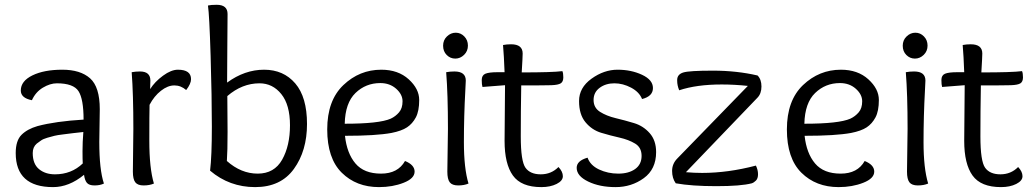

<svg xmlns="http://www.w3.org/2000/svg" viewBox="-20 -763 4260 793"><path d="M392.1 -312 390.1 -176.8Q390.1 -62 409.2 -4.9Q393.1 2.9 370.6 2.9Q348.1 2.9 339.1 -7.6Q330.1 -18.1 327.1 -41Q265.1 9.8 199.2 9.8Q44.9 9.8 44.9 -130.9Q44.9 -182.1 68.8 -206.1Q92.8 -230 134.8 -242.2Q210 -262.2 325.2 -269Q325.2 -354 304.2 -386.5Q283.2 -418.9 214.8 -418.9Q187 -418.9 157 -400.9Q127 -382.8 111.8 -349.1Q65.9 -357.9 65.9 -389.2Q65.9 -428.2 114 -451.7Q162.1 -475.1 237.3 -475.1Q312 -475.1 352.1 -439.5Q392.1 -403.8 392.1 -312ZM324.2 -217.8Q294.9 -214.8 280.5 -212.9Q266.1 -210.9 241.5 -208Q216.8 -205.1 204.8 -202.1Q192.9 -199.2 175.5 -194.1Q158.2 -189 149.7 -182.9Q141.1 -176.8 131.8 -169.9Q115.2 -155.8 115.2 -130.9Q115.2 -85.9 141.1 -64.5Q167 -43 207 -43Q274.9 -43 321.8 -87.9Q320.8 -102.1 320.8 -139.2Q320.8 -175.8 324.2 -217.8Z M528.8 -54.2 530.8 -231Q530.8 -374 523.9 -464.8Q540 -467.8 558.1 -467.8Q601.1 -467.8 601.1 -430.2Q601.1 -428.2 600.6 -416.5Q600.1 -404.8 600.1 -395Q619.6 -425.8 653.3 -450.4Q687 -475.1 714.8 -475.1Q769 -475.1 769 -436Q769 -417 749 -391.1Q727.1 -410.2 700.2 -410.2Q672.9 -410.2 644.8 -388.2Q616.7 -366.2 597.7 -330.1Q596.7 -295.9 596.7 -182.1Q596.7 -67.9 615.7 -4.9Q597.7 2.9 573.2 2.9Q548.8 2.9 538.8 -10Q528.8 -22.9 528.8 -54.2Z M918 -421.9Q990.7 -475.1 1070.8 -475.1Q1150.9 -475.1 1199.5 -418.5Q1248 -361.8 1248 -251Q1248 -140.1 1193.8 -65.2Q1139.6 9.8 1033.7 9.8Q927.7 9.8 847.7 -58.1Q855 -118.2 855 -240.2Q855 -361.8 849.9 -532Q844.7 -702.1 838.9 -740.2Q850.6 -743.2 875 -743.2Q919.9 -743.2 919.9 -705.1Q919.9 -691.9 918.9 -573Q918 -454.1 918 -421.9ZM918.9 -366.2 919.9 -217.8Q919.9 -138.2 917 -98.1Q975.6 -45.9 1044.4 -45.9Q1112.8 -45.9 1145.3 -103.5Q1177.7 -161.1 1177.7 -245.6Q1177.7 -330.1 1141.8 -374.5Q1106 -418.9 1051.8 -418.9Q980 -418.9 918.9 -366.2Z M1554.7 -475.1Q1624.5 -475.1 1668 -435.5Q1711.4 -396 1711.4 -350.1Q1711.4 -304.2 1697.5 -278.1Q1683.6 -252 1661.1 -237.1Q1638.7 -222.2 1596.7 -213.9Q1532.7 -202.1 1404.8 -202.1Q1412.6 -129.9 1448 -87.9Q1483.4 -45.9 1553.7 -45.9Q1623.5 -45.9 1652.8 -98.1Q1692.4 -82 1692.4 -54.2Q1692.4 -25.9 1647 -8.1Q1601.6 9.8 1545.4 9.8Q1451.7 9.8 1391.6 -49.6Q1331.5 -108.9 1331.5 -228.5Q1331.5 -348.1 1398.2 -411.6Q1464.8 -475.1 1554.7 -475.1ZM1550.8 -419.9Q1490.7 -419.9 1448.2 -378.9Q1405.8 -337.9 1403.8 -252Q1546.4 -252 1593.8 -272.9Q1613.8 -282.2 1628.2 -299.1Q1642.6 -315.9 1642.6 -344.7Q1642.6 -373 1616.2 -396.5Q1589.8 -419.9 1550.8 -419.9Z M1827.6 -54.2 1830.1 -231Q1830.1 -374 1822.8 -464.8Q1838.9 -467.8 1856.9 -467.8Q1903.8 -467.8 1903.8 -430.2Q1903.8 -424.8 1901.9 -390.1Q1896 -283.2 1896 -175.8Q1896 -67.9 1915 -4.9Q1897 2.9 1872.6 2.9Q1847.7 2.9 1837.6 -10Q1827.6 -22.9 1827.6 -54.2ZM1912.6 -574.7Q1912.6 -551.8 1896.7 -536.4Q1880.9 -521 1860.4 -521Q1839.8 -521 1825 -535.9Q1810.1 -550.8 1810.1 -574.2Q1810.1 -597.2 1825.9 -612.5Q1841.8 -627.9 1862.3 -627.9Q1882.8 -627.9 1897.7 -612.5Q1912.6 -597.2 1912.6 -574.7Z M2065.9 -411.1Q2062.5 -411.1 1972.7 -403.8Q1969.7 -413.1 1969.7 -432.6Q1969.7 -452.1 1984.6 -458.5Q1999.5 -464.8 2035.6 -464.8H2064Q2061.5 -532.2 2057.6 -577.1Q2072.8 -580.1 2090.8 -580.1Q2138.7 -580.1 2138.7 -542Q2138.7 -527.8 2134.8 -463.9Q2261.7 -463.9 2302.7 -469.2Q2306.6 -460.9 2306.6 -443.4Q2306.6 -425.8 2296.1 -418.9Q2285.6 -412.1 2257.1 -411.1Q2228.5 -410.2 2132.8 -410.2Q2130.9 -301.8 2130.9 -199.7Q2130.9 -97.2 2150.4 -70.1Q2169.9 -43 2213.4 -43Q2256.8 -43 2286.6 -73.2Q2304.7 -54.2 2304.7 -35.2Q2304.7 -16.1 2278.8 -3.2Q2252.9 9.8 2215.8 9.8Q2132.8 9.8 2098.4 -38.1Q2064 -85.9 2064 -181.2Q2065.9 -361.8 2065.9 -411.1Z M2631.8 -354Q2620.6 -382.8 2586.7 -400.9Q2552.7 -418.9 2517.6 -418.9Q2481.9 -418.9 2456.8 -400.4Q2431.6 -381.8 2431.6 -350.1Q2431.6 -317.9 2458.3 -301Q2484.9 -284.2 2522.7 -275.1Q2560.5 -266.1 2598.6 -254.6Q2636.7 -243.2 2663.3 -213.1Q2689.9 -183.1 2689.9 -134.8Q2689.9 -64 2638.9 -27.1Q2587.9 9.8 2522.5 9.8Q2456.5 9.8 2409.2 -13.2Q2361.8 -36.1 2361.8 -69.8Q2361.8 -99.1 2406.7 -111.8Q2418 -80.1 2454.3 -63Q2490.7 -45.9 2533.7 -45.9Q2576.7 -45.9 2603.3 -64.9Q2629.9 -84 2629.9 -119.1Q2629.9 -153.8 2603.3 -169.9Q2576.7 -186 2538.8 -194.6Q2501 -203.1 2462.9 -214.6Q2424.8 -226.1 2398.2 -258.1Q2371.6 -290 2371.6 -345.7Q2371.6 -400.9 2423.1 -438Q2474.6 -475.1 2530.8 -475.1Q2586.9 -475.1 2631.8 -454.1Q2676.8 -433.1 2676.8 -399.4Q2676.8 -365.2 2631.8 -354Z M3108.9 -451.2Q3125 -435.1 3125 -405.8Q3125 -376 3107.9 -358.9L2813 -51.8Q2847.2 -48.8 2879.9 -48.8Q2986.8 -48.8 3102.1 -79.1Q3110.8 -61 3110.8 -43.5Q3110.8 -25.9 3102.3 -17.3Q3093.8 -8.8 3085 -5.9Q3040 5.9 2938.5 5.9Q2836.9 5.9 2771 -5.9Q2755.9 -26.9 2755.9 -57.1Q2755.9 -86.9 2777.8 -108.9L3068.8 -408.2Q3013.2 -414.1 2960.9 -414.1Q2856.9 -414.1 2785.2 -390.1Q2776.9 -410.2 2776.9 -429.7V-434.1Q2777.8 -456.1 2802 -463.6Q2826.2 -471.2 2924.8 -471.2Q3022.9 -471.2 3108.9 -451.2Z M3453.1 -475.1Q3522.9 -475.1 3566.4 -435.5Q3609.9 -396 3609.9 -350.1Q3609.9 -304.2 3595.9 -278.1Q3582 -252 3559.6 -237.1Q3537.1 -222.2 3495.1 -213.9Q3431.2 -202.1 3303.2 -202.1Q3311 -129.9 3346.4 -87.9Q3381.8 -45.9 3452.1 -45.9Q3522 -45.9 3551.3 -98.1Q3590.8 -82 3590.8 -54.2Q3590.8 -25.9 3545.4 -8.1Q3500 9.8 3443.8 9.8Q3350.1 9.8 3290 -49.6Q3230 -108.9 3230 -228.5Q3230 -348.1 3296.6 -411.6Q3363.3 -475.1 3453.1 -475.1ZM3449.2 -419.9Q3389.2 -419.9 3346.7 -378.9Q3304.2 -337.9 3302.2 -252Q3444.8 -252 3492.2 -272.9Q3512.2 -282.2 3526.6 -299.1Q3541 -315.9 3541 -344.7Q3541 -373 3514.6 -396.5Q3488.3 -419.9 3449.2 -419.9Z M3726.1 -54.2 3728.5 -231Q3728.5 -374 3721.2 -464.8Q3737.3 -467.8 3755.4 -467.8Q3802.2 -467.8 3802.2 -430.2Q3802.2 -424.8 3800.3 -390.1Q3794.4 -283.2 3794.4 -175.8Q3794.4 -67.9 3813.5 -4.9Q3795.4 2.9 3771 2.9Q3746.1 2.9 3736.1 -10Q3726.1 -22.9 3726.1 -54.2ZM3811 -574.7Q3811 -551.8 3795.2 -536.4Q3779.3 -521 3758.8 -521Q3738.3 -521 3723.4 -535.9Q3708.5 -550.8 3708.5 -574.2Q3708.5 -597.2 3724.4 -612.5Q3740.2 -627.9 3760.7 -627.9Q3781.2 -627.9 3796.1 -612.5Q3811 -597.2 3811 -574.7Z M3964.4 -411.1Q3960.9 -411.1 3871.1 -403.8Q3868.2 -413.1 3868.2 -432.6Q3868.2 -452.1 3883.1 -458.5Q3897.9 -464.8 3934.1 -464.8H3962.4Q3960 -532.2 3956.1 -577.1Q3971.2 -580.1 3989.3 -580.1Q4037.1 -580.1 4037.1 -542Q4037.1 -527.8 4033.2 -463.9Q4160.2 -463.9 4201.2 -469.2Q4205.1 -460.9 4205.1 -443.4Q4205.1 -425.8 4194.6 -418.9Q4184.1 -412.1 4155.5 -411.1Q4127 -410.2 4031.2 -410.2Q4029.3 -301.8 4029.3 -199.7Q4029.3 -97.2 4048.8 -70.1Q4068.4 -43 4111.8 -43Q4155.3 -43 4185.1 -73.2Q4203.1 -54.2 4203.1 -35.2Q4203.1 -16.1 4177.2 -3.2Q4151.4 9.8 4114.3 9.8Q4031.2 9.8 3996.8 -38.1Q3962.4 -85.9 3962.4 -181.2Q3964.4 -361.8 3964.4 -411.1Z"/></svg>

Font: Sukar
Style: Regular
Weight: 400
Designer: Dario Muhafara - Ghiath Alsory
Foundry: Dario Muhafara - Ghiath Alsory
Version: Version 1.00 March 17, 2016, initial release